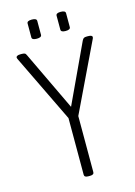

<svg xmlns="http://www.w3.org/2000/svg" viewBox="-129 -928 702 998"><g transform="rotate(-15 222.5 -429.5)"><path d="M218 2Q197 2 197 -12V-317L23 -677Q21 -681 19.5 -684.5Q18 -688 18 -691Q18 -695 23.5 -698.5Q29 -702 42 -702H48Q59 -702 64.5 -699.5Q70 -697 74 -687L225 -370L373 -687Q378 -697 383.5 -699.5Q389 -702 399 -702H405Q428 -702 428 -691Q428 -686 423 -677L249 -314V-12Q249 2 228 2ZM300 -758Q275 -758 275 -772V-847Q275 -861 300 -861Q326 -861 326 -847V-772Q326 -758 300 -758ZM145 -758Q119 -758 119 -772V-847Q119 -861 145 -861Q171 -861 171 -847V-772Q171 -758 145 -758Z"/></g></svg>

Font: Asap Condensed ExtraLight
Style: Regular
Weight: 200
Width: 3
Designer: Pablo Cosgaya
Foundry: Omnibus-Type
Version: Version 3.001; ttfautohint (v1.8.4.7-5d5b)